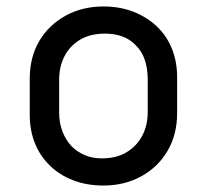

<svg xmlns="http://www.w3.org/2000/svg" viewBox="-20 -563 640 594"><path d="M300 -543Q351 -543 393 -526.5Q435 -510 465.5 -481Q496 -452 512 -412Q528 -372 528 -324V-213Q528 -147 498.5 -96.5Q469 -46 417 -17.5Q365 11 300 11Q249 11 207 -5Q165 -21 134.5 -50.5Q104 -80 88 -120Q72 -160 72 -208V-319Q72 -386 101.5 -436Q131 -486 183 -514.5Q235 -543 300 -543ZM305 -459Q259 -459 227.5 -440Q196 -421 179.5 -389Q163 -357 163 -316V-215Q163 -182 173.5 -155.5Q184 -129 202 -110Q219 -93 242.5 -83Q266 -73 295 -73Q341 -73 372.5 -92.5Q404 -112 420.5 -144Q437 -176 437 -216V-317Q437 -352 427.5 -379Q418 -406 399 -424Q383 -441 359 -450Q335 -459 305 -459Z"/></svg>

Font: Code D OnePiece
Style: Regular
Weight: 400
Version: Version 1.085; ttfautohint (v1.8.4.7-5d5b);Nerd Fonts 3.0.2